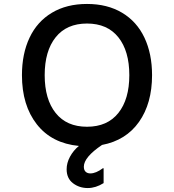

<svg xmlns="http://www.w3.org/2000/svg" viewBox="-20 -728 880 971"><path d="M404 115Q404 132 413 140.5Q422 149 437 149Q465 149 500 123H504V198Q464 223 424 223Q381 223 349 198.5Q317 174 317 128Q317 96 334 64.5Q351 33 379 10Q242 -3 166.5 -99Q91 -195 91 -348Q91 -456 129.5 -537.5Q168 -619 242.5 -663.5Q317 -708 420 -708Q523 -708 597.5 -663.5Q672 -619 710.5 -537.5Q749 -456 749 -348Q749 -205 683 -111.5Q617 -18 496 5Q404 67 404 115ZM420 -87Q523 -87 578.5 -156.5Q634 -226 634 -348Q634 -470 578.5 -539.5Q523 -609 420 -609Q317 -609 261.5 -539.5Q206 -470 206 -348Q206 -226 261.5 -156.5Q317 -87 420 -87Z"/></svg>

Font: Amiko SemiBold
Style: Regular
Weight: 600
Designer: Pablo Impallari, Rodrigo Fuenzalida, Andres Torresi
Foundry: Impallari Type
Version: Version 1.001; ttfautohint (v1.3)